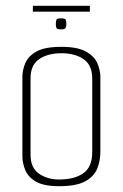

<svg xmlns="http://www.w3.org/2000/svg" viewBox="-20 -636 422 660"><path d="M183 4Q130 4 103 -12Q76 -28 66.5 -52Q57 -76 57 -99V-372Q57 -395 67 -419Q77 -443 105.5 -459Q134 -475 191 -475Q246 -475 275 -459Q304 -443 314.5 -419Q325 -395 325 -372V-114Q325 -83 314 -56Q303 -29 272.5 -12.5Q242 4 183 4ZM183 -19Q236 -19 266.5 -40.5Q297 -62 297 -112V-367Q297 -412 267.5 -432.5Q238 -453 191 -453Q145 -453 115 -433Q85 -413 85 -367V-104Q85 -59 114 -39Q143 -19 183 -19ZM190 -535Q176 -535 174 -540Q172 -545 172 -553Q172 -563 174 -568Q176 -573 190 -573Q204 -573 206 -568Q208 -563 208 -553Q208 -545 205.5 -540Q203 -535 190 -535ZM93 -596V-616H289V-596Z"/></svg>

Font: Smooch Sans ExtraLight
Style: Regular
Weight: 200
Designer: Robert E. Leuschke
Foundry: Robert E. Leuschke
Version: Version 1.010; ttfautohint (v1.8.3)